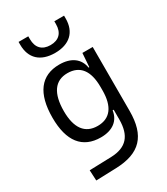

<svg xmlns="http://www.w3.org/2000/svg" viewBox="-242 -889 1070 1228"><g transform="rotate(-30 293.0 -275.0)"><path d="M92.8 233.4 240.2 228.5C420.9 222.7 500 138.7 500 -45.9V-517.6H423.8L416.5 -416.5H411.1C399.9 -487.3 344.7 -527.3 258.3 -527.3C122.1 -527.3 50.8 -433.6 50.8 -253.9C50.8 -80.6 121.6 9.8 257.3 9.8C345.2 9.8 397.9 -32.7 407.7 -103H415.5V-30.3C415 86.9 365.2 147 250 150.9L88.9 155.8ZM415.5 -271.5V-246.1C415.5 -126.5 367.7 -64 275.9 -64C183.1 -64 134.8 -128.9 134.8 -253.9C134.8 -385.3 183.1 -453.6 275.4 -453.6C367.7 -453.6 415.5 -391.1 415.5 -271.5ZM273.4 -604.5C380.4 -604.5 441.4 -661.6 441.4 -761.7V-782.7H369.6V-761.7C369.6 -698.2 335.4 -662.6 273.4 -662.6C211.4 -662.6 177.2 -698.2 177.2 -761.7V-782.7H105.5V-761.7C105.5 -661.6 166.5 -604.5 273.4 -604.5Z"/></g></svg>

Font: Cascadia Mono PL SemiLight
Style: Regular
Weight: 350
Monospace: yes
Designer: Aaron Bell
Foundry: Saja Typeworks
Version: Version 2404.023